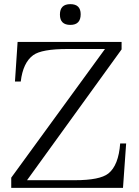

<svg xmlns="http://www.w3.org/2000/svg" viewBox="-20 -916 672 926"><path d="M64.9 -713.9H566.4V-677.7L110.4 -46.9H341.3Q461.4 -46.9 502.4 -79.1Q551.8 -118.2 559.6 -224.1H588.4L573.2 -9.8H34.2V-59.1L486.3 -679.7H306.2Q180.7 -679.7 140.1 -649.9Q90.8 -613.8 80.1 -522.9H52.2ZM319.3 -896Q369.1 -896 369.1 -847.2Q369.1 -795.9 319.3 -795.9Q269 -795.9 269 -845.7Q269 -896 319.3 -896Z"/></svg>

Font: I.MingCP
Style: Regular
Weight: 400
Designer: I.Font Project
Version: Version 8.000; Sep 06, 2022